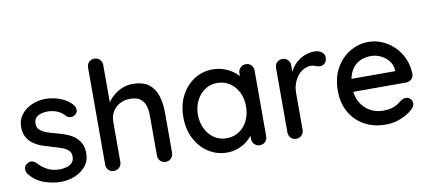

<svg xmlns="http://www.w3.org/2000/svg" viewBox="-68 -988 2793 1246"><g transform="rotate(-10 1328.5 -365.0)"><path d="M39 -82Q30 -96 31 -114.5Q32 -133 52 -146Q66 -155 81.5 -153.5Q97 -152 111 -138Q139 -107 173.5 -89Q208 -71 257 -71Q277 -72 298 -77.5Q319 -83 334 -97.5Q349 -112 349 -140Q349 -165 333 -180Q317 -195 291 -204.5Q265 -214 235 -222Q203 -231 170.5 -242Q138 -253 112 -270.5Q86 -288 69.5 -316Q53 -344 53 -385Q53 -432 79.5 -466Q106 -500 148.5 -519Q191 -538 241 -538Q270 -538 302 -530.5Q334 -523 364 -507Q394 -491 416 -465Q426 -452 427.5 -434Q429 -416 411 -402Q399 -392 382 -393Q365 -394 354 -404Q335 -428 305 -441.5Q275 -455 237 -455Q218 -455 197.5 -449.5Q177 -444 163 -430Q149 -416 149 -389Q149 -364 165.5 -349Q182 -334 209 -324Q236 -314 268 -306Q299 -298 329.5 -287Q360 -276 384.5 -258.5Q409 -241 424.5 -213.5Q440 -186 440 -144Q440 -95 411.5 -60.5Q383 -26 339.5 -8Q296 10 248 10Q191 10 134.5 -10.5Q78 -31 39 -82Z M813 -535Q882 -535 920 -505.5Q958 -476 973.5 -426Q989 -376 989 -316V-51Q989 -29 974.5 -14.5Q960 0 939 0Q917 0 903 -14.5Q889 -29 889 -51V-316Q889 -351 879.5 -380Q870 -409 846.5 -426Q823 -443 781 -443Q742 -443 711.5 -426Q681 -409 664.5 -380Q648 -351 648 -316V-51Q648 -29 633.5 -14.5Q619 0 598 0Q576 0 562 -14.5Q548 -29 548 -51V-689Q548 -711 562 -725.5Q576 -740 598 -740Q619 -740 633.5 -725.5Q648 -711 648 -689V-416L630 -406Q637 -428 653.5 -451Q670 -474 694.5 -493Q719 -512 749 -523.5Q779 -535 813 -535Z M1559 -534Q1581 -534 1595 -519.5Q1609 -505 1609 -483V-51Q1609 -29 1595 -14.5Q1581 0 1559 0Q1538 0 1523.5 -14.5Q1509 -29 1509 -51V-123L1530 -120Q1530 -102 1515.5 -80Q1501 -58 1476 -37.5Q1451 -17 1417 -3.5Q1383 10 1344 10Q1275 10 1220 -25.5Q1165 -61 1133 -123Q1101 -185 1101 -264Q1101 -345 1133 -406.5Q1165 -468 1219.5 -503Q1274 -538 1341 -538Q1384 -538 1420.5 -524Q1457 -510 1484 -488Q1511 -466 1525.5 -441.5Q1540 -417 1540 -395L1509 -392V-483Q1509 -504 1523.5 -519Q1538 -534 1559 -534ZM1355 -82Q1402 -82 1438 -106Q1474 -130 1494 -171.5Q1514 -213 1514 -264Q1514 -316 1494 -357Q1474 -398 1438 -422Q1402 -446 1355 -446Q1309 -446 1273.5 -422Q1238 -398 1217.5 -357Q1197 -316 1197 -264Q1197 -213 1217.5 -171.5Q1238 -130 1273.5 -106Q1309 -82 1355 -82Z M1799 0Q1777 0 1763 -14.5Q1749 -29 1749 -51V-475Q1749 -497 1763 -511.5Q1777 -526 1799 -526Q1820 -526 1834.5 -511.5Q1849 -497 1849 -475V-363L1839 -406Q1847 -434 1863.5 -458Q1880 -482 1903 -500Q1926 -518 1954.5 -528Q1983 -538 2014 -538Q2040 -538 2059 -524Q2078 -510 2078 -489Q2078 -462 2064 -449.5Q2050 -437 2033 -437Q2018 -437 2004 -443.5Q1990 -450 1971 -450Q1950 -450 1928 -439Q1906 -428 1888 -406.5Q1870 -385 1859.5 -356Q1849 -327 1849 -291V-51Q1849 -29 1834.5 -14.5Q1820 0 1799 0Z M2390 10Q2307 10 2246 -24.5Q2185 -59 2151.5 -119.5Q2118 -180 2118 -258Q2118 -346 2153.5 -408.5Q2189 -471 2246 -504.5Q2303 -538 2367 -538Q2416 -538 2460 -518.5Q2504 -499 2538.5 -464.5Q2573 -430 2593 -383.5Q2613 -337 2614 -282Q2613 -262 2598 -249Q2583 -236 2563 -236H2174L2150 -321H2526L2507 -303V-328Q2505 -363 2484 -389.5Q2463 -416 2432 -430.5Q2401 -445 2367 -445Q2337 -445 2309.5 -435.5Q2282 -426 2260.5 -405Q2239 -384 2226.5 -349.5Q2214 -315 2214 -264Q2214 -209 2237 -168Q2260 -127 2299 -104.5Q2338 -82 2385 -82Q2422 -82 2446 -89.5Q2470 -97 2486 -108Q2502 -119 2514 -129Q2529 -138 2544 -138Q2562 -138 2574 -125.5Q2586 -113 2586 -96Q2586 -74 2564 -56Q2537 -30 2489.5 -10Q2442 10 2390 10Z"/></g></svg>

Font: Quicksand SemiBold
Style: Regular
Weight: 600
Designer: Andrew Paglinawan
Foundry: Andrew Paglinawan
Version: Version 3.006